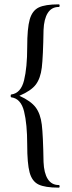

<svg xmlns="http://www.w3.org/2000/svg" viewBox="-20 -745 329 882"><path d="M32 -311Q76 -317 90.5 -376Q105 -435 105 -529Q105 -615 116.5 -655.5Q128 -696 157.5 -710.5Q187 -725 250 -725Q254 -725 254 -719Q254 -713 250 -713Q217 -713 199.5 -685.5Q182 -658 180 -607Q178 -484 172 -434.5Q166 -385 144.5 -356.5Q123 -328 69 -305Q122 -281 144 -251.5Q166 -222 172 -172.5Q178 -123 180 -1Q182 50 199.5 77.5Q217 105 250 105Q254 105 254 111Q254 117 250 117Q187 117 157 102.5Q127 88 116 47Q105 6 105 -80Q105 -175 90.5 -233.5Q76 -292 32 -298Q29 -298 29 -304.5Q29 -311 32 -311Z"/></svg>

Font: Cormorant Upright Medium
Style: Regular
Weight: 500
Designer: Christian Thalmann (Catharsis Fonts)
Foundry: Catharsis Fonts
Version: Version 3.302